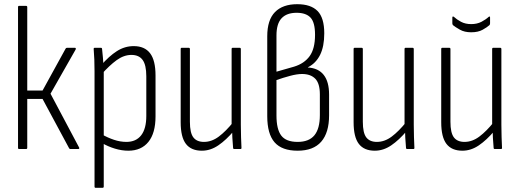

<svg xmlns="http://www.w3.org/2000/svg" viewBox="-20 -711 2477 916"><path d="M357 -8Q359 -5 358 -2.5Q357 0 353 0H316Q311 0 309 -5L183 -239H110V-6Q110 0 104 0H71Q66 0 66 -6V-677Q66 -683 71 -683H104Q110 -683 110 -677V-279H183L293 -479Q295 -483 300 -483H337Q341 -483 341.5 -480.5Q342 -478 341 -475L221 -264Z M592 8Q561 8 528 -2Q495 -12 466 -29V-70Q494 -54 524 -44Q554 -34 583 -34Q629 -34 653.5 -65.5Q678 -97 678 -158V-347Q678 -401 660.5 -425Q643 -449 607 -449Q571 -449 536.5 -424Q502 -399 463 -355L462 -399Q500 -443 537.5 -467Q575 -491 618 -491Q670 -491 696 -457Q722 -423 722 -351V-156Q722 -76 688 -34Q654 8 592 8ZM436 185Q431 185 431 179V-371Q431 -400 430 -426.5Q429 -453 427 -476Q426 -483 432 -483H461Q467 -483 467 -477Q469 -459 471 -436.5Q473 -414 473 -398L475 -379V179Q475 185 469 185Z M943 8Q892 8 867 -24.5Q842 -57 842 -128V-477Q842 -483 847 -483H880Q886 -483 886 -477V-130Q886 -77 902.5 -55.5Q919 -34 953 -34Q990 -34 1024 -59.5Q1058 -85 1094 -130L1096 -87Q1059 -43 1021.5 -17.5Q984 8 943 8ZM1098 0Q1092 0 1092 -6Q1090 -29 1088.5 -54.5Q1087 -80 1087 -99L1085 -110V-477Q1085 -483 1090 -483H1123Q1129 -483 1129 -477V-116Q1129 -84 1130 -57Q1131 -30 1132 -7Q1133 0 1127 0Z M1400 8Q1325 8 1290 -32Q1255 -72 1255 -157V-538Q1255 -616 1292 -653.5Q1329 -691 1398 -691Q1463 -691 1495 -658.5Q1527 -626 1527 -552Q1527 -489 1507 -449Q1487 -409 1449 -390V-389Q1499 -386 1524.5 -353.5Q1550 -321 1550 -260V-161Q1550 -78 1512.5 -35Q1475 8 1400 8ZM1400 -34Q1454 -34 1480 -65.5Q1506 -97 1506 -162V-261Q1506 -313 1484 -335.5Q1462 -358 1421 -358Q1397 -358 1363.5 -349Q1330 -340 1299 -329V-160Q1299 -94 1322 -64Q1345 -34 1400 -34ZM1299 -369 1383 -393Q1432 -408 1457.5 -443.5Q1483 -479 1483 -545Q1483 -604 1461.5 -627Q1440 -650 1395 -650Q1348 -650 1323.5 -624Q1299 -598 1299 -542Z M1768 8Q1717 8 1692 -24.5Q1667 -57 1667 -128V-477Q1667 -483 1672 -483H1705Q1711 -483 1711 -477V-130Q1711 -77 1727.5 -55.5Q1744 -34 1778 -34Q1815 -34 1849 -59.5Q1883 -85 1919 -130L1921 -87Q1884 -43 1846.5 -17.5Q1809 8 1768 8ZM1923 0Q1917 0 1917 -6Q1915 -29 1913.5 -54.5Q1912 -80 1912 -99L1910 -110V-477Q1910 -483 1915 -483H1948Q1954 -483 1954 -477V-116Q1954 -84 1955 -57Q1956 -30 1957 -7Q1958 0 1952 0Z M2186 8Q2135 8 2110 -24.5Q2085 -57 2085 -128V-477Q2085 -483 2090 -483H2123Q2129 -483 2129 -477V-130Q2129 -77 2145.5 -55.5Q2162 -34 2196 -34Q2233 -34 2267 -59.5Q2301 -85 2337 -130L2339 -87Q2302 -43 2264.5 -17.5Q2227 8 2186 8ZM2341 0Q2335 0 2335 -6Q2333 -29 2331.5 -54.5Q2330 -80 2330 -99L2328 -110V-477Q2328 -483 2333 -483H2366Q2372 -483 2372 -477V-116Q2372 -84 2373 -57Q2374 -30 2375 -7Q2376 0 2370 0ZM2228 -557Q2196 -557 2174 -569.5Q2152 -582 2141 -591Q2138 -595 2138 -600V-627Q2138 -631 2140 -632Q2142 -633 2145 -631Q2159 -618 2179.5 -607Q2200 -596 2228 -596Q2256 -596 2277 -607Q2298 -618 2312 -631Q2315 -633 2316.5 -632Q2318 -631 2318 -627V-600Q2318 -594 2315 -591Q2304 -581 2282.5 -569Q2261 -557 2228 -557Z"/></svg>

Font: Sofia Sans Condensed Light
Style: Regular
Weight: 300
Designer: Botio Nikoltchev, Ani Petrova
Foundry: lettersoup
Version: Version 4.101